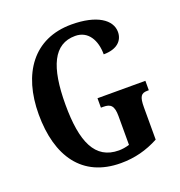

<svg xmlns="http://www.w3.org/2000/svg" viewBox="-132 -836 896 957"><g transform="rotate(-20 316.0 -357.0)"><path d="M348 10C422 10 486 -7 550 -41V-211C550 -270 561 -284 595 -284H602V-334H348V-284H361C399 -284 416 -270 416 -215V-62C397 -56 377 -53 360 -53C234 -53 187 -161 187 -358C187 -559 235 -664 349 -664C418 -664 452 -604 452 -529C523 -529 557 -564 557 -610C557 -674 486 -724 351 -724C150 -724 45 -574 45 -358C45 -137 143 10 348 10Z"/></g></svg>

Font: Noto Serif Tamil ExtraCondensed
Style: Bold Italic
Weight: 700
Width: 2
Italic angle: -12°
Designer: Indian Type Foundry, Tom Grace, and the Monotype Design Team
Foundry: Monotype Imaging Inc.
Version: Version 2.003